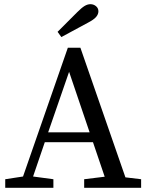

<svg xmlns="http://www.w3.org/2000/svg" viewBox="-20 -897 704 917"><path d="M408 -265 310 -554 210 -265ZM654 -41V0H382V-41L480 -53L424 -218H194L138 -54L235 -41V0H5V-41L90 -54L304 -669H364L579 -50ZM349 -839Q370 -860 384 -868.5Q398 -877 412 -877Q427 -877 438.5 -867.5Q450 -858 450 -843Q450 -829 439 -816Q428 -803 399 -788L273 -720L255 -745Z"/></svg>

Font: SourceSerifPro
Style: Book
Weight: 400
Designer: Frank Grießhammer
Foundry: Adobe Systems Incorporated
Version: Version 1.014;PS Version 1.0;hotconv 1.0.73;makeotf.lib2.5.5